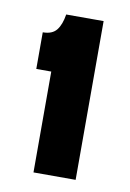

<svg xmlns="http://www.w3.org/2000/svg" viewBox="-57 -712 326 480"><g transform="rotate(10 106.5 -471.5)"><path d="M61 -270V-526H23V-619Q47 -619 58 -633Q69 -647 73 -673H168V-270Z"/></g></svg>

Font: Bricolage Grotesque 36pt Condensed SemiBold
Style: Regular
Weight: 600
Width: 3
Designer: Mathieu Triay
Foundry: Atelier Triay
Version: Version 1.001;gftools[0.9.33.dev8+g029e19f]